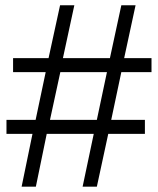

<svg xmlns="http://www.w3.org/2000/svg" viewBox="-20 -704 596 724"><path d="M437.5 -432.1H551.3V-484.9H448.2L491.2 -684.1H437.5L394.5 -484.9H217.3L260.3 -684.1H206.5L163.1 -484.9H29.3V-432.1H152.3L114.3 -252H4.4V-199.2H102.5L61.5 0H115.2L156.2 -199.2H333.5L291.5 0H345.2L388.2 -199.2H526.4V-252H399.4ZM207.5 -432.1H383.3L345.2 -252H168.5Z"/></svg>

Font: Arimo
Style: Regular
Weight: 400
Designer: Steve Matteson
Foundry: Monotype Imaging Inc.
Version: Version 1.32